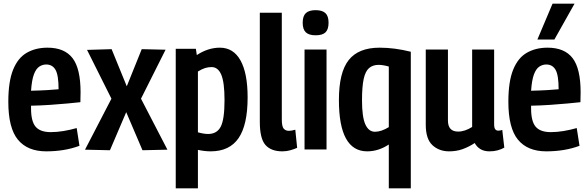

<svg xmlns="http://www.w3.org/2000/svg" viewBox="-20 -809 3184 1039"><path d="M230 10Q129 10 77 -53Q25 -116 25 -258Q25 -368 51 -432Q77 -496 125 -523.5Q173 -551 237 -551Q329 -551 372.5 -494.5Q416 -438 416 -309Q416 -301 415.5 -284Q415 -267 415 -256Q388 -253 345 -249Q302 -245 251 -241.5Q200 -238 148 -237Q148 -233 148 -229.5Q148 -226 148 -222Q148 -152 173 -123Q198 -94 255 -94Q288 -94 324 -100Q360 -106 395 -116L410 -20Q330 10 230 10ZM148 -318Q195 -319 237.5 -321.5Q280 -324 297 -326Q297 -402 280.5 -431Q264 -460 230 -460Q210 -460 192.5 -448.5Q175 -437 163.5 -406.5Q152 -376 148 -318Z M440 1 583 -275 451 -539 584 -543 666 -342 747 -543 876 -540 743 -275 886 1 751 4 663 -202 575 4Z M931 210V-545H1040L1045 -511Q1106 -551 1170 -551Q1243 -551 1281.5 -482Q1320 -413 1320 -282Q1320 -133 1271 -61.5Q1222 10 1120 10Q1088 10 1051 2V210ZM1106 -84Q1154 -84 1174.5 -123.5Q1195 -163 1195 -267Q1195 -363 1177.5 -404.5Q1160 -446 1125 -446Q1106 -446 1089 -440.5Q1072 -435 1051 -422V-93Q1083 -84 1106 -84Z M1505 -740V-163Q1505 -124 1515.5 -112.5Q1526 -101 1543 -101Q1557 -101 1578 -107L1588 -9Q1572 -2 1551.5 4Q1531 10 1508 10Q1447 10 1416.5 -24.5Q1386 -59 1386 -149V-740Z M1688 -618Q1652 -618 1635 -634Q1618 -650 1618 -686Q1618 -722 1635 -738Q1652 -754 1688 -754Q1724 -754 1741 -738Q1758 -722 1758 -686Q1758 -650 1741.5 -634Q1725 -618 1688 -618ZM1628 0V-541H1747V0Z M2203 -529V210H2084V-27Q2028 10 1967 10Q1814 10 1814 -268Q1814 -417 1867 -484Q1920 -551 2034 -551Q2115 -551 2203 -529ZM2084 -449Q2052 -458 2029 -458Q1997 -458 1977 -440.5Q1957 -423 1948 -381.5Q1939 -340 1939 -266Q1939 -176 1957 -136Q1975 -96 2009 -96Q2043 -96 2084 -121Z M2411 10Q2356 10 2320 -23.5Q2284 -57 2284 -134V-541H2404V-157Q2404 -97 2459 -97Q2478 -97 2497 -103.5Q2516 -110 2535 -122V-541H2654V-137Q2654 -117 2660 -109.5Q2666 -102 2676 -102Q2688 -102 2698 -106L2709 -10Q2693 -1 2673 4.5Q2653 10 2629 10Q2600 10 2580 -2Q2560 -14 2549 -35Q2517 -14 2483.5 -2Q2450 10 2411 10Z M2936 10Q2835 10 2783 -53Q2731 -116 2731 -258Q2731 -368 2757 -432Q2783 -496 2831 -523.5Q2879 -551 2943 -551Q3035 -551 3078.5 -494.5Q3122 -438 3122 -309Q3122 -301 3121.5 -284Q3121 -267 3121 -256Q3094 -253 3051 -249Q3008 -245 2957 -241.5Q2906 -238 2854 -237Q2854 -233 2854 -229.5Q2854 -226 2854 -222Q2854 -152 2879 -123Q2904 -94 2961 -94Q2994 -94 3030 -100Q3066 -106 3101 -116L3116 -20Q3036 10 2936 10ZM2854 -318Q2901 -319 2943.5 -321.5Q2986 -324 3003 -326Q3003 -402 2986.5 -431Q2970 -460 2936 -460Q2916 -460 2898.5 -448.5Q2881 -437 2869.5 -406.5Q2858 -376 2854 -318ZM2888 -595 2970 -789H3089L2980 -595Z"/></svg>

Font: Georama Semi Condensed SemiBold
Style: Regular
Weight: 600
Width: 4
Designer: Jean-Baptiste Levee
Foundry: Production Type
Version: Version 1.000